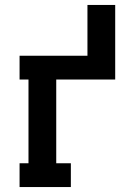

<svg xmlns="http://www.w3.org/2000/svg" viewBox="-20 -755 540 775"><path d="M59 0V-96H95V-434H59V-530H333V-735H445V-434H207V-96H266V0Z"/></svg>

Font: Iosevka Slab
Style: Bold
Weight: 700
Monospace: yes
Designer: Belleve Invis
Foundry: Belleve Invis
Version: Version 11.1.1; ttfautohint (v1.8.3)